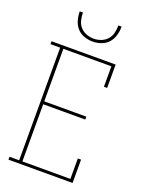

<svg xmlns="http://www.w3.org/2000/svg" viewBox="-174 -1037 848 1120"><g transform="rotate(20 250.0 -477.5)"><path d="M25 0V-18H85V-717H25V-735H423V-590H403V-717H105V-391H366V-373H105V-18H403V-145H423V0ZM250 -815Q223 -815 196.5 -824.5Q170 -834 152.5 -854Q135 -874 127.5 -901Q120 -928 120 -955H140Q140 -932 145.5 -908.5Q151 -885 166.5 -867.5Q182 -850 204.5 -841.5Q227 -833 250 -833Q273 -833 295.5 -841.5Q318 -850 333.5 -867.5Q349 -885 354.5 -908.5Q360 -932 360 -955H380Q380 -928 372.5 -901Q365 -874 347.5 -854Q330 -834 303.5 -824.5Q277 -815 250 -815Z"/></g></svg>

Font: Iosevka Slab Thin
Style: Regular
Weight: 100
Monospace: yes
Designer: Belleve Invis
Foundry: Belleve Invis
Version: Version 11.1.0; ttfautohint (v1.8.3)